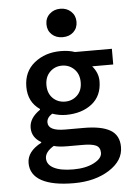

<svg xmlns="http://www.w3.org/2000/svg" viewBox="-62 -778 724 1041"><g transform="rotate(-5 300.0 -257.5)"><path d="M247.6 -710Q271 -731.9 306.2 -731.9Q340.8 -731.9 364.3 -710Q387.7 -688 387.7 -653.8Q387.7 -620.1 365.2 -598.6Q342.3 -577.1 306.2 -577.1Q270 -577.1 247.1 -598.6Q224.1 -620.1 224.1 -654.3Q224.1 -688.5 247.6 -710ZM288.1 -228Q328.1 -228 355 -254.4Q381.8 -280.3 381.8 -325.2Q381.8 -370.1 354.5 -397Q327.1 -423.8 288.1 -423.8Q249 -423.8 222.2 -397Q195.3 -370.1 195.3 -325.7Q195.3 -281.2 221.7 -254.9Q248 -228.5 288.1 -228ZM568.8 43Q569.3 117.2 491.2 167Q413.1 216.8 297.9 216.8Q182.6 216.8 122.1 183.6Q62 150.4 62 86.9Q62 23.9 140.1 -17.1V-21Q89.8 -49.8 89.8 -102.5Q89.8 -155.3 148.9 -195.8V-200.2Q85.9 -243.2 85.9 -325.7Q85.9 -408.2 144.5 -455.6Q203.1 -502.9 288.1 -502.9Q332 -502.9 365.2 -491.2H565.9V-405.8H451.2Q484.4 -366.7 483.9 -321.8Q483.4 -242.2 428.7 -199.2Q374 -156.2 288.1 -155.8Q251 -155.8 212.9 -168.9Q183.1 -149.9 183.1 -124Q183.1 -77.1 275.9 -77.1H376Q473.1 -77.1 521 -48.8Q568.8 -20.5 568.8 43ZM300.8 142.1Q369.6 142.1 414.1 118.7Q458 95.7 458 65.4Q458 35.2 434.6 24.4Q411.1 13.7 358.9 14.2H280.8Q231 14.2 206.1 5.9Q158.2 34.7 158.2 69.3Q158.2 104 195.3 123Q232.4 142.1 300.8 142.1Z"/></g></svg>

Font: SourceCodePro-Semibold
Style: Regular
Weight: 600
Monospace: yes
Designer: Paul D. Hunt
Foundry: Adobe Systems Incorporated
Version: Version 1.009;PS 1.000;hotconv 1.0.70;makeotf.lib2.5.5900